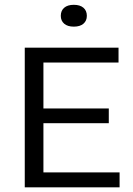

<svg xmlns="http://www.w3.org/2000/svg" viewBox="-20 -798 566 818"><path d="M85.5 0V-595H485V-531.5H165V-63.5H489.5V0ZM135.5 -273V-336H443.5V-273ZM294.5 -684.5Q268 -684.5 253.5 -697Q239 -709.5 239 -730.5Q239 -752.5 253.5 -765Q268 -777.5 294.5 -777.5Q321 -777.5 335.5 -765Q350 -752.5 350 -730.5Q350 -709.5 335.5 -697Q321 -684.5 294.5 -684.5Z"/></svg>

Font: Encode Sans SC Condensed Thin
Style: Regular
Weight: 400
Version: Version 3.002